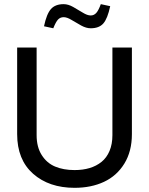

<svg xmlns="http://www.w3.org/2000/svg" viewBox="-20 -900 722 929"><path d="M63 -669.9H157.2V-246.1Q157.2 -188.5 181.9 -149.7Q206.5 -110.8 246.8 -94Q287.1 -77.1 340.8 -77.1Q380.9 -77.1 413.6 -86.9Q446.3 -96.7 471.2 -116.7Q496.1 -136.7 510 -169.7Q523.9 -202.6 523.9 -246.1V-669.9H618.2V-251Q618.2 -168 581.8 -108.6Q545.4 -49.3 483.4 -20.3Q421.4 8.8 340.8 8.8Q217.3 8.8 140.1 -59.3Q63 -127.4 63 -251ZM192.9 -772.9Q205.6 -833 226.6 -856.4Q247.6 -879.9 288.1 -879.9Q310.1 -879.9 334.2 -866.2Q358.4 -852.5 380.4 -838.9Q402.3 -825.2 418.9 -825.2Q434.6 -825.2 445.6 -837.2Q456.5 -849.1 467.8 -879.9L513.2 -870.1Q500.5 -810.1 480 -786.6Q459.5 -763.2 418.9 -763.2Q397 -763.2 372.6 -776.6Q348.1 -790 326.2 -803.5Q304.2 -816.9 288.1 -816.9Q271.5 -816.9 260.7 -805.4Q250 -793.9 237.8 -763.2Z"/></svg>

Font: LT Wave Text
Style: Regular
Weight: 400
Designer: Daniel Lyons
Version: Version 2.5 (Glyphs App)